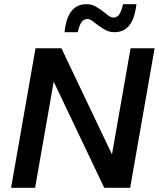

<svg xmlns="http://www.w3.org/2000/svg" viewBox="-20 -899 760 919"><path d="M479 0 237 -508 148 0H33L150 -668H274L516 -160L605 -668H720L603 0ZM528 -745Q504 -745 485.5 -755Q467 -765 451.5 -776.5Q436 -788 423 -798Q410 -808 398 -808Q382 -808 371 -794Q360 -780 352 -745H289Q302 -879 394 -879Q417 -879 435.5 -869Q454 -859 469.5 -847Q485 -835 498 -825Q511 -815 524 -815Q540 -815 550.5 -829.5Q561 -844 569 -879H633Q625 -810 599 -777.5Q573 -745 528 -745Z"/></svg>

Font: Celebes SemiBold
Style: Italic
Weight: 600
Italic angle: -10°
Designer: Anugrah Pasau
Foundry: Lafontype
Version: Version 1.000; ttfautohint (v1.8.4)